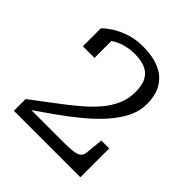

<svg xmlns="http://www.w3.org/2000/svg" viewBox="-176 -782 913 913"><g transform="rotate(45 280.0 -325.5)"><path d="M320 -61H82Q78 -59 77.5 -54Q77 -49 79.5 -45.5Q82 -42 86 -44Q143 -83 199.5 -123Q256 -163 306 -204Q356 -245 395 -288.5Q434 -332 456.5 -377Q479 -422 479 -470Q479 -531 454.5 -571Q430 -611 384 -631Q338 -651 272 -651Q224 -651 183.5 -637.5Q143 -624 113.5 -605Q84 -586 69 -569V-449H147V-576Q142 -578 136 -575Q130 -572 124.5 -564.5Q119 -557 114 -547.5Q109 -538 107 -527Q124 -547 147.5 -563Q171 -579 202 -588.5Q233 -598 270 -598Q310 -598 339 -586.5Q368 -575 384 -547.5Q400 -520 400 -472Q400 -427 383 -387.5Q366 -348 335.5 -312Q305 -276 262 -239.5Q219 -203 166.5 -164Q114 -125 54 -79V0H501V-194H448L439 -103Q437 -85 425 -76Q413 -67 387 -64Q361 -61 320 -61Z"/></g></svg>

Font: Roboto Serif Light
Style: Regular
Weight: 300
Designer: Greg Gazdowicz
Foundry: Commercial Type
Version: Version 1.008